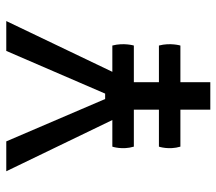

<svg xmlns="http://www.w3.org/2000/svg" viewBox="-60 -644 703 624"><g transform="rotate(-90 292.0 -331.5)"><path d="M127.9 -97.2H248V0H337.4V-97.2H456.5C456.5 -97.2 466.3 -129.9 456.5 -167H337.4V-248.5H456.5C456.5 -248.5 466.3 -281.2 456.5 -318.4H371.1L536.1 -663.1H439L300.3 -341.8H282.7L145 -663.1H47.9L214.4 -318.4H127.9C127.9 -318.4 116.7 -286.1 127.9 -248.5H248V-167H127.9C127.9 -167 116.7 -134.8 127.9 -97.2Z"/></g></svg>

Font: Basic
Style: Regular
Weight: 400
Designer: Magnus Gaarde
Foundry: Magnus Gaarde
Version: Version 1.001